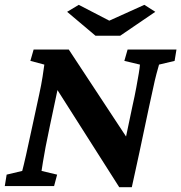

<svg xmlns="http://www.w3.org/2000/svg" viewBox="-24 -781 761 806"><path d="M499 -178.7 531.2 -332Q542 -379.9 548.3 -414.6Q554.7 -449.2 558.6 -472.7Q562.5 -496.1 563.5 -509.8L498 -525.4L511.7 -573.2H716.8L709 -525.4L643.6 -509.8Q639.6 -496.1 632.8 -470.7Q626 -445.3 618.7 -410.2Q611.3 -375 601.6 -332L561.5 -142.6Q551.8 -98.6 544.4 -64Q537.1 -29.3 529.3 4.9H476.6L186.5 -451.2H227.5L185.5 -252.9Q174.8 -203.1 167.5 -164.6Q160.2 -126 156.2 -100.6Q152.3 -75.2 150.4 -63.5L215.8 -47.9L203.1 0H-3.9L3.9 -47.9L69.3 -63.5Q74.2 -81.1 85.4 -130.4Q96.7 -179.7 112.3 -253.9L140.6 -384.8Q149.4 -424.8 154.8 -459.5Q160.2 -494.1 162.1 -509.8L103.5 -525.4L117.2 -573.2H264.6L524.4 -178.7ZM257.8 -731.4 306.6 -760.7 464.8 -678.7H400.4L582 -760.7L627.9 -731.4L480.5 -630.9H377Z"/></svg>

Font: Crimson Pro
Style: Bold Italic
Weight: 700
Italic angle: -12°
Designer: Jacques Le Bailly
Foundry: Baron von Fonthausen
Version: Version 1.003